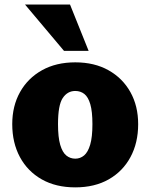

<svg xmlns="http://www.w3.org/2000/svg" viewBox="-20 -811 660 842"><path d="M310.1 10.7Q225.1 10.7 163.1 -24.4Q101.1 -59.6 67.4 -122.1Q33.7 -184.6 33.7 -266.6Q33.7 -346.2 67.9 -407.2Q102.1 -468.3 164.1 -502.9Q226.1 -537.6 310.1 -537.6Q394 -537.6 455.8 -502.9Q517.6 -468.3 551.8 -407.2Q585.9 -346.2 585.9 -266.6Q585.9 -184.6 552.2 -122.1Q518.6 -59.6 456.8 -24.4Q395 10.7 310.1 10.7ZM310.1 -115.2Q332 -115.2 348.9 -129.4Q365.7 -143.6 375.5 -176.5Q385.3 -209.5 385.3 -266.6Q385.3 -322.3 376 -354Q366.7 -385.7 349.9 -398.9Q333 -412.1 310.1 -412.1Q275.9 -412.1 255.1 -381.1Q234.4 -350.1 234.4 -266.6Q234.4 -209 244.1 -175.8Q253.9 -142.6 271 -128.9Q288.1 -115.2 310.1 -115.2ZM260.7 -587.9 89.8 -791H287.1L368.7 -587.9Z"/></svg>

Font: Comme Black
Style: Regular
Weight: 900
Version: Version 1.000;gftools[0.9.27]